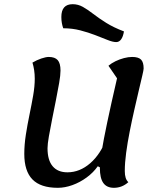

<svg xmlns="http://www.w3.org/2000/svg" viewBox="-20 -872 782 917"><path d="M256 25Q174 25 135 -15Q96 -55 96 -137Q96 -181 103.5 -229Q111 -277 121 -325Q131 -373 138.5 -416.5Q146 -460 146 -496Q146 -518 143 -537.5Q140 -557 135 -573Q155 -585 177 -592.5Q199 -600 213 -600Q242 -600 255.5 -585Q269 -570 269 -535Q269 -513 262.5 -475.5Q256 -438 247 -393Q238 -348 229 -303Q220 -258 213.5 -221Q207 -184 207 -164Q207 -107 231.5 -78Q256 -49 302 -49Q361 -49 411 -92.5Q461 -136 489 -212L482 -60L447 -78Q426 -48 394 -24.5Q362 -1 326 12Q290 25 256 25ZM524 25Q490 25 473.5 2Q457 -21 457 -70Q457 -97 465.5 -149Q474 -201 492 -287Q510 -373 539 -498L498 -558Q512 -570 531.5 -579.5Q551 -589 572 -594.5Q593 -600 611 -600Q641 -600 653.5 -587.5Q666 -575 666 -545Q666 -538 659.5 -510.5Q653 -483 643 -440.5Q633 -398 621.5 -347.5Q610 -297 599.5 -244Q589 -191 582.5 -142.5Q576 -94 576 -55Q576 -17 593 -2Q563 25 524 25ZM535 -671Q519 -671 494 -681Q469 -691 435.5 -704Q402 -717 363.5 -727Q325 -737 282 -737Q278 -748 275.5 -761.5Q273 -775 273 -791Q273 -852 327 -852Q353 -852 376 -839Q399 -826 425.5 -805.5Q452 -785 487 -763Q522 -741 572 -722Q568 -697 558.5 -684Q549 -671 535 -671Z"/></svg>

Font: Lemonada
Style: Regular
Weight: 400
Designer: Mohamed Gaber (Arabic), Eduardo Tunni (Latin)
Foundry: Kief Type Foundry
Version: Version 4.005